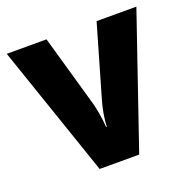

<svg xmlns="http://www.w3.org/2000/svg" viewBox="-103 -702 749 753"><g transform="rotate(-20 271.5 -325.5)"><path d="M189 -51H354L542 -600H376L288 -296C279 -263 273 -228 272 -197H269C267 -230 261 -267 253 -298L167 -600H1Z"/></g></svg>

Font: Noto Sans Tamil UI SemiCondensed ExtraBold
Style: Regular
Weight: 800
Width: 4
Designer: Jelle Bosma - Monotype Design Team
Foundry: Monotype Imaging Inc.
Version: Version 2.004